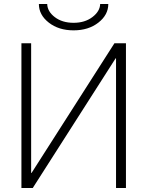

<svg xmlns="http://www.w3.org/2000/svg" viewBox="-20 -948 743 968"><path d="M176 -928H218Q219 -890 256.5 -861.5Q294 -833 351 -833Q408 -833 446 -862Q484 -891 485 -928H526Q526 -873 476 -834Q426 -795 351 -795Q276 -795 226 -834Q176 -873 176 -928ZM615 0H565V-654H563L145 0H88V-730H137V-76H139L557 -730H615Z"/></svg>

Font: Mplus 1p Light
Style: Regular
Weight: 300
Version: Version 1.061